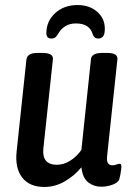

<svg xmlns="http://www.w3.org/2000/svg" viewBox="-20 -734 523 762"><path d="M156 8Q97 8 68 -29.5Q39 -67 46 -133L85 -499Q87 -511 97.5 -517.5Q108 -524 131 -524H148Q192 -524 190 -499L152 -144Q146 -80 206 -80Q233 -80 259 -96.5Q285 -113 303 -139L341 -499Q343 -524 387 -524H405Q448 -524 446 -499L405 -114Q401 -78 426 -78Q435 -78 442.5 -81Q450 -84 455 -84Q464 -84 461 -63Q460 -53 457.5 -40Q455 -27 453 -21Q448 -9 426.5 -1Q405 7 381 7Q353 7 330.5 -10Q308 -27 303 -70Q276 -37 237.5 -14.5Q199 8 156 8ZM288 -714Q335 -714 365.5 -687.5Q396 -661 396 -620Q396 -597 388.5 -589Q381 -581 370 -581Q354 -581 348 -598Q336 -641 281 -641Q233 -641 209 -597Q204 -589 198.5 -585Q193 -581 184 -581Q164 -581 164 -602Q164 -650 199 -682Q234 -714 288 -714Z"/></svg>

Font: Asap Condensed Condensed Medium
Style: Italic
Weight: 500
Width: 3
Italic angle: -6°
Designer: Pablo Cosgaya
Foundry: Omnibus-Type
Version: Version 3.001; ttfautohint (v1.8.4.7-5d5b)